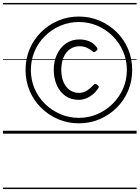

<svg xmlns="http://www.w3.org/2000/svg" viewBox="-20 -905 945 1300"><path d="M514 -70Q439 -70 373.5 -98Q308 -126 258 -175.5Q208 -225 180.5 -290.5Q153 -356 153 -431Q153 -507 180.5 -572.5Q208 -638 258 -687.5Q308 -737 373.5 -765Q439 -793 514 -793Q589 -793 654.5 -765Q720 -737 770 -687.5Q820 -638 847.5 -572.5Q875 -507 875 -431Q875 -356 847.5 -290.5Q820 -225 770 -175.5Q720 -126 654.5 -98Q589 -70 514 -70ZM514 -107Q581 -107 639.5 -132.5Q698 -158 743 -202.5Q788 -247 813.5 -305.5Q839 -364 839 -431Q839 -498 813.5 -557Q788 -616 743 -660.5Q698 -705 639.5 -730.5Q581 -756 514 -756Q447 -756 388 -730.5Q329 -705 284 -660.5Q239 -616 214 -557Q189 -498 189 -431Q189 -364 214 -305.5Q239 -247 284 -202.5Q329 -158 388 -132.5Q447 -107 514 -107ZM513 -229Q461 -229 423 -255.5Q385 -282 364.5 -328.5Q344 -375 344 -433Q344 -491 366 -537.5Q388 -584 427 -611Q466 -638 519 -638Q550 -638 581.5 -626.5Q613 -615 637 -582Q641 -576 639.5 -570.5Q638 -565 631 -560Q624 -553 618 -552.5Q612 -552 608 -556Q591 -572 568 -582Q545 -592 518 -592Q483 -592 455 -573Q427 -554 411 -518.5Q395 -483 395 -433Q395 -382 411 -347Q427 -312 454 -294Q481 -276 515 -276Q544 -276 569 -292Q594 -308 616 -333Q620 -338 626.5 -336.5Q633 -335 640 -329Q647 -324 648.5 -319Q650 -314 646 -309Q629 -282 607 -264.5Q585 -247 561 -238Q537 -229 513 -229ZM0 365H905V375H0ZM0 -20H905V0H0ZM0 -505H905V-500H0ZM0 -885H905V-875H0Z"/></svg>

Font: Playwrite DK Loopet Guides
Style: Regular
Weight: 400
Designer: Veronika Burian, José Scaglione
Foundry: TypeTogether
Version: Version 1.003